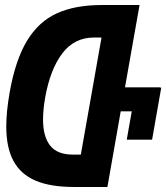

<svg xmlns="http://www.w3.org/2000/svg" viewBox="-20 -745 662 765"><path d="M5 -241Q5 -300.5 18.5 -377Q41.5 -506.5 87.8 -582.8Q134 -659 206.8 -692Q279.5 -725 386 -725H536L478 -397H617.5V-396H622.5L586 -188.5H485L505 -301.5H461L408 0H275Q181 0 121.8 -25.2Q62.5 -50.5 33.8 -103.5Q5 -156.5 5 -241ZM302 -129 384.5 -595.5H354.5Q276 -595.5 228 -532Q180 -468.5 160 -356.5Q151.5 -307 151.5 -268.5Q151.5 -201 179.8 -165Q208 -129 270.5 -129Z"/></svg>

Font: JuliaMono ExtraBold
Style: Italic
Weight: 800
Italic angle: -9°
Monospace: yes
Designer: cormullion
Foundry: corm
Version: Version 0.057; ttfautohint (v1.8.4)